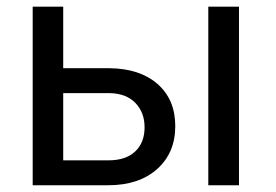

<svg xmlns="http://www.w3.org/2000/svg" viewBox="-20 -548 816 568"><path d="M167 -346.2H304.2Q394 -345.2 446.3 -299.3Q498.5 -253.4 498.5 -174.8Q498.5 -95.7 444.8 -47.9Q391.1 0 300.3 0H76.7V-528.3H167ZM687 0H596.2V-528.3H687ZM167 -272.5V-73.7H301.3Q352.1 -73.7 379.9 -99.9Q407.7 -126 407.7 -171.4Q407.7 -215.3 380.6 -243.4Q353.5 -271.5 304.7 -272.5Z"/></svg>

Font: Roboto-o
Style: o-Regular
Weight: 400
Designer: Google
Version: Version 2.134; 2016; ttfautohint (v1.6)